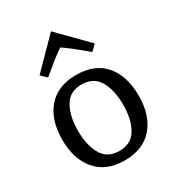

<svg xmlns="http://www.w3.org/2000/svg" viewBox="-184 -877 917 1000"><g transform="rotate(-30 274.0 -377.5)"><path d="M273.9 9.8Q163.1 9.8 103.5 -59.6Q43.9 -128.9 43.9 -246.1Q43.9 -364.3 103.5 -433.6Q163.1 -502.9 273.9 -502.9Q386.7 -502.9 445.3 -434.1Q503.9 -365.2 503.9 -246.1Q503.9 -128.9 444.3 -59.6Q384.8 9.8 273.9 9.8ZM273.9 -445.8Q202.1 -445.8 170.2 -389.4Q138.2 -333 138.2 -246.1Q138.2 -159.2 170.2 -103Q202.1 -46.9 273.9 -46.9Q345.7 -46.9 377.9 -103Q410.2 -159.2 410.2 -246.1Q410.2 -333 378.2 -389.4Q346.2 -445.8 273.9 -445.8ZM408.2 -564 334 -625Q328.1 -629.9 317.1 -637.9Q306.2 -646 294.4 -654.8Q288.6 -658.7 283.4 -662.4Q278.3 -666 275.4 -668Q272.5 -666 267.3 -662.6Q262.2 -659.2 256.3 -654.8Q244.1 -646 233.2 -637.9Q222.2 -629.9 216.3 -625L142.1 -564L109.4 -596.2L275.4 -765.1L441.4 -596.2Z"/></g></svg>

Font: Sura
Style: Regular
Weight: 400
Designer: Carolina Giovagnoli
Foundry: Huerta Tipografica
Version: Version 1.003;PS 001.002;hotconv 1.0.70;makeotf.lib2.5.58329